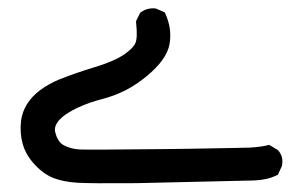

<svg xmlns="http://www.w3.org/2000/svg" viewBox="-20 -144 688 454"><path d="M302.7 289.1Q193.8 290 163.1 288.1Q130.9 286.1 107.4 277.3Q83.5 268.1 62.3 245.4Q41 222.7 33.7 196.3Q26.4 170.9 29.8 141.6Q33.7 110.8 57.1 85Q64.9 76.7 74.7 69.3Q84.5 62 95.7 55.7Q106.9 49.3 120.1 43.9Q157.7 28.8 204.6 14.6Q249.5 1 273.4 -15.1Q284.7 -22.9 291.5 -30Q298.3 -37.1 300.3 -42.5Q305.7 -55.2 301.8 -90.8V-93.8L302.7 -96.2L310.5 -111.8L311.5 -113.8L313.5 -115.2Q320.8 -120.6 329.6 -122.8Q338.4 -125 347.7 -124L349.1 -123.5L350.6 -123L366.2 -116.2L369.6 -114.7L371.1 -111.3Q387.2 -75.7 380.9 -39.6Q374 -2.4 326.2 36.6Q302.7 56.2 276.4 69.6Q250 83 221.2 90.3Q167.5 104.5 134.3 127.4Q106 147.9 110.4 168Q111.3 170.9 112.1 173.3Q112.8 175.8 113.5 178Q114.3 180.2 115.2 182.1Q116.2 184.1 117.4 186Q118.7 188 119.6 189.5Q120.6 190.9 121.8 192.4Q123 193.8 124.5 195.1Q126 196.3 127.4 197.3Q128.9 198.2 130.4 199.2Q138.2 203.6 148.2 206.3Q158.2 209 169.9 209.5Q181.2 210 232.7 209.7Q284.2 209.5 371.1 208.5Q400.4 208 425.3 207.8Q450.2 207.5 471.2 207Q492.2 206.5 508.8 206.3Q525.4 206.1 537.6 205.8Q549.8 205.6 557.9 205.3Q565.9 205.1 569.8 205.1Q577.6 204.6 585 203.9Q592.3 203.1 599.4 202.1Q606.4 201.2 613.3 199.2L616.7 198.7L620.1 200.7L634.8 209.5L636.2 210L637.2 210.9Q651.4 226.6 646.5 249L646 250L645.5 251L638.7 265.6L637.2 269L634.3 270.5Q622.1 276.4 608.6 279.3Q595.2 282.2 581.1 282.7Q555.2 283.2 302.7 289.1Z"/></svg>

Font: NaikaiFont
Style: Bold
Weight: 700
Version: Version 1.89